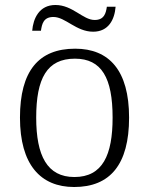

<svg xmlns="http://www.w3.org/2000/svg" viewBox="-20 -739 596 769"><path d="M353 -612C415 -612 439 -661 443 -712H408C404 -685 397 -659 359 -659C312 -659 271 -719 202 -719C137 -719 113 -665 109 -616H144C148 -643 154 -671 194 -671C242 -671 285 -612 353 -612ZM277 10C421 10 497 -80 497 -268C497 -457 417 -544 281 -544C135 -544 60 -455 60 -268C60 -80 142 10 277 10ZM278 -30C169 -30 125 -115 125 -268C125 -425 168 -504 280 -504C387 -504 431 -427 431 -268C431 -118 391 -30 278 -30Z"/></svg>

Font: Noto Serif Telugu Light
Style: Regular
Weight: 300
Designer: Jelle Bosma - Monotype Design Team
Foundry: Monotype Imaging Inc.
Version: Version 2.005